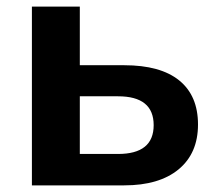

<svg xmlns="http://www.w3.org/2000/svg" viewBox="-20 -559 651 579"><path d="M76.2 0V-539.1H220.7V-362.3H354.5Q463.9 -362.3 520.5 -316.4Q577.1 -270.5 577.1 -183.6Q577.1 -96.7 518.6 -48.3Q460 0 354.5 0ZM220.7 -94.7H335.9Q443.4 -94.7 443.4 -181.6Q443.4 -268.6 335.9 -268.6H220.7Z"/></svg>

Font: Min Sans Bold
Style: Regular
Weight: 700
Designer: Jinseong-Kim, NotoSansCJK, Nunito
Foundry: Jinseong-Kim
Version: Version 1.400;Glyphs 3.1.2 (3151)